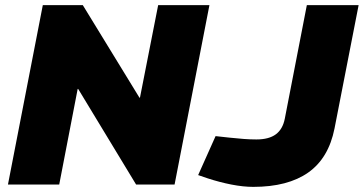

<svg xmlns="http://www.w3.org/2000/svg" viewBox="-20 -720 1419 749"><path d="M11 0 147 -700H303L524 -339H526L597 -700H797L661 0H511L285 -373H283L211 0ZM968 9Q929 9 883 0Q837 -9 791 -24L753 -37L821 -189L876 -183Q904 -180 930 -178Q956 -176 980 -176Q1029 -176 1056 -196Q1083 -216 1091 -257L1177 -700H1379L1285 -219Q1262 -103 1182.5 -47Q1103 9 968 9Z"/></svg>

Font: REM ExtraBold
Style: Italic
Weight: 800
Italic angle: -11°
Designer: Octavio Pardo
Foundry: Ashler Design
Version: Version 1.005;gftools[0.9.28]